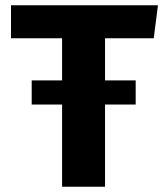

<svg xmlns="http://www.w3.org/2000/svg" viewBox="-20 -713 640 733"><path d="M381 -567V-406H498V-314H381V0H217V-314H101V-406H217V-567H22V-693H583L567 -567Z"/></svg>

Font: Fira Mono
Style: Bold
Weight: 700
Monospace: yes
Designer: Carrois Corporate & Edenspiekermann AG
Foundry: Carrois Corporate GbR & Edenspiekermann AG
Version: Version 3.206